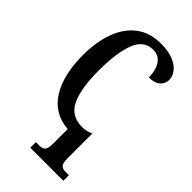

<svg xmlns="http://www.w3.org/2000/svg" viewBox="-291 -799 1113 1113"><g transform="rotate(45 265.5 -242.5)"><path d="M208 239V193H241Q261 193 273 181Q285 169 285 124V9Q166 0 105 -97.5Q44 -195 44 -357Q44 -465 74.5 -548Q105 -631 166 -677.5Q227 -724 318 -724Q378 -724 418.5 -707.5Q459 -691 479.5 -664.5Q500 -638 500 -609Q500 -576 475.5 -555.5Q451 -535 406 -535Q406 -569 396.5 -599Q387 -629 366 -648Q345 -667 310 -667Q235 -667 203.5 -586Q172 -505 172 -357Q172 -210 208.5 -134Q245 -58 337 -58Q354 -58 371 -62Q388 -66 401 -73H404V124Q404 169 415.5 181Q427 193 446 193H479V239Z"/></g></svg>

Font: Noto Serif ExtraCondensed SemiBold
Style: Regular
Weight: 600
Width: 2
Designer: Monotype Design Team
Foundry: Monotype Imaging Inc.
Version: Version 2.015; ttfautohint (v1.8.4.7-5d5b)